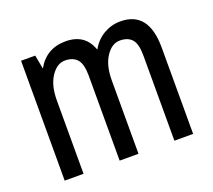

<svg xmlns="http://www.w3.org/2000/svg" viewBox="-97 -660 871 786"><g transform="rotate(-20 339.0 -267.5)"><path d="M495.7 -534.8Q619 -534.8 619 -376.2V0H537.4V-371Q537.4 -421.8 519.8 -441.8Q502.2 -461.8 467.2 -461.8Q432.2 -461.8 406.6 -423.1Q381 -384.4 381 -319.3V0H298.9V-371Q298.9 -421.4 280.8 -441.6Q262.8 -461.8 228.1 -461.8Q193.3 -461.8 167.5 -423.1Q141.6 -384.4 141.6 -319.3V0H59.5V-522.2H121.2L132.5 -461.8Q172.9 -534.8 257.4 -534.8Q341.9 -534.8 368.4 -458.3Q389.2 -495.7 423.1 -515.2Q457 -534.8 495.7 -534.8Z"/></g></svg>

Font: Puralecka Narrow
Style: Regular
Weight: 400
Designer: Hector Gatti, Marcela Romero, Pablo Cosgaya and Nicolas Silva
Version: Version 1.004;PS 001.004;hotconv 1.0.70;makeotf.lib2.5.58329